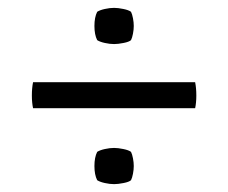

<svg xmlns="http://www.w3.org/2000/svg" viewBox="-20 -553 580 488"><path d="M220 -487Q220 -509 227 -523Q234 -527.5 246.5 -530.2Q259 -533 270 -533Q280 -533 293.5 -530.2Q307 -527.5 313 -523Q316 -517 318 -506.5Q320 -496 320 -487Q320 -478 318 -467.5Q316 -457 313 -451Q308 -446.5 294 -443.8Q280 -441 270 -441Q259 -441 246.5 -443.8Q234 -446.5 227 -451Q220 -465 220 -487ZM220 -131Q220 -153 227 -167Q234 -171.5 246.5 -174.2Q259 -177 270 -177Q280 -177 293.5 -174.2Q307 -171.5 313 -167Q316 -161 318 -150.5Q320 -140 320 -131Q320 -122 318 -111.5Q316 -101 313 -95Q308 -90.5 294 -87.8Q280 -85 270 -85Q259 -85 246.5 -87.8Q234 -90.5 227 -95Q220 -109 220 -131ZM64 -278Q62.5 -285 61.8 -292.8Q61 -300.5 61 -310Q61 -320.5 61.8 -328.5Q62.5 -336.5 64 -344H476Q477.5 -336.5 478.2 -328.5Q479 -320.5 479 -310Q479 -300.5 478.2 -292.8Q477.5 -285 476 -278Z"/></svg>

Font: Signika Negative Light Light
Style: Regular
Weight: 300
Version: Version 2.001